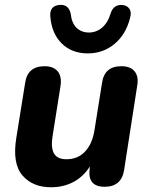

<svg xmlns="http://www.w3.org/2000/svg" viewBox="-20 -778 630 809"><path d="M195 11Q117 11 74 -39.5Q31 -90 49 -199L86 -429Q96 -499 168 -499Q205 -499 223 -477.5Q241 -456 235 -416L201 -201Q194 -154 208 -130.5Q222 -107 260 -107Q308 -107 338.5 -139.5Q369 -172 378 -229L410 -429Q420 -499 491 -499Q530 -499 547.5 -477Q565 -455 558 -416L503 -62Q492 9 421 9Q347 9 358 -69L359 -77Q331 -33 289 -11Q247 11 195 11ZM350 -553Q283 -553 240.5 -594.5Q198 -636 192 -708Q188 -752 228 -757Q269 -762 278 -720Q282 -681 302.5 -661Q323 -641 355 -641Q386 -641 410.5 -662Q435 -683 446 -721Q458 -760 496 -757Q516 -755 525.5 -740.5Q535 -726 528 -702Q510 -632 462 -592.5Q414 -553 350 -553Z"/></svg>

Font: Nunito ExtraBold
Style: Italic
Weight: 800
Italic angle: -9°
Designer: Vernon Adams
Foundry: Vernon Adams
Version: Version 3.601; ttfautohint (v1.8.2.53-6de2)